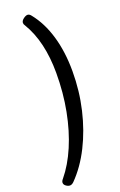

<svg xmlns="http://www.w3.org/2000/svg" viewBox="-255 -832 682 1091"><g transform="rotate(-20 85.5 -286.0)"><path d="M70 -783Q81 -783 91 -770Q145 -703 173 -607.5Q201 -512 201 -395Q201 -276 175 -165Q149 -54 102 39.5Q55 133 -10 199Q-22 211 -34 211Q-45 211 -57 202.5Q-69 194 -69 182Q-69 172 -59 161Q-7 98 31 9Q69 -80 90 -188.5Q111 -297 111 -417Q111 -511 92.5 -590Q74 -669 36 -732Q30 -740 30 -748Q30 -761 44.5 -772Q59 -783 70 -783Z"/></g></svg>

Font: Asap Condensed Condensed Medium
Style: Italic
Weight: 500
Width: 3
Italic angle: -6°
Designer: Pablo Cosgaya
Foundry: Omnibus-Type
Version: Version 3.001; ttfautohint (v1.8.4.7-5d5b)